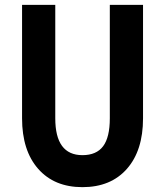

<svg xmlns="http://www.w3.org/2000/svg" viewBox="-20 -759 681 792"><path d="M71 -739H208V-271Q208 -119 320 -119Q378 -119 405.5 -156Q433 -193 433 -271V-739H570V-271Q570 -138 503.5 -62.5Q437 13 320 13Q204 13 137.5 -62.5Q71 -138 71 -271Z"/></svg>

Font: Involve
Style: Bold
Weight: 700
Designer: Stefan Peev
Foundry: Context Ltd.
Version: Version 1.001